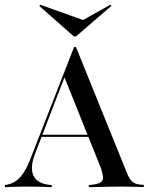

<svg xmlns="http://www.w3.org/2000/svg" viewBox="-30 -777 623 797"><path d="M116.1 -140.3Q93.5 -82.3 108.5 -48.8Q123.4 -15.3 175 -9.7L184.7 -8.9V0Q155.6 -1.6 124.6 -2Q93.5 -2.4 69.4 -2.4Q43.5 -2.4 24.6 -1.6Q5.6 -0.8 -9.7 0V-8.9L0 -10.5Q22.6 -15.3 39.1 -27.8Q55.6 -40.3 71 -64.9Q86.3 -89.5 102.4 -133.1L277.4 -581.5H285.5L492.7 -69.4Q500.8 -47.6 508.5 -35.5Q516.1 -23.4 526.6 -17.7Q537.1 -12.1 552.4 -10.5L566.9 -9.7V-0.8Q555.6 -0.8 541.5 -1.2Q527.4 -1.6 510.9 -2Q494.4 -2.4 475 -2.4H466.9H466.1Q446 -2.4 427 -2Q408.1 -1.6 391.5 -1.2Q375 -0.8 361.7 -0.4Q348.4 0 338.7 0V-8.9L354.8 -10.5Q387.1 -14.5 394.8 -27.4Q402.4 -40.3 388.7 -79.8L235.5 -461.3L246.8 -479.8ZM136.3 -208.9 140.3 -217.7H379.8L383.1 -208.9ZM428.2 -757.3 432.3 -752.4 285.5 -625.8H276.6L133.1 -752.4L137.1 -757.3L333.9 -687.1L287.9 -679Z"/></svg>

Font: Playfair 144pt SemiCondensed Medium
Style: Regular
Weight: 500
Width: 4
Designer: Claus Eggers Sørensen
Foundry: Claus Eggers Sørensen
Version: Version 2.203